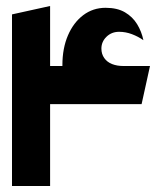

<svg xmlns="http://www.w3.org/2000/svg" viewBox="-20 -620 540 640"><path d="M188 -319V-403Q188 -459 206.5 -502Q225 -545 257.5 -569.5Q290 -594 332 -594Q371 -594 396.5 -579Q422 -564 437 -539.5Q452 -515 458 -486Q441 -498 420 -506Q399 -514 377 -514Q352 -514 335 -497.5Q318 -481 318 -458Q318 -440 327.5 -426.5Q337 -413 353.5 -406.5Q370 -400 391 -400H438L439 -319ZM50 -273V-400H480L452 -273ZM20 0V-572L147 -600V0Z"/></svg>

Font: Reem Kufi Fun SemiBold
Style: Regular
Weight: 600
Designer: Khaled Hosny
Version: Version 1.005